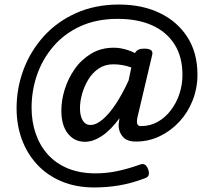

<svg xmlns="http://www.w3.org/2000/svg" viewBox="-20 -678 918 845"><path d="M250 -191Q250 -237 265 -285Q280 -333 309 -374.5Q338 -416 381.5 -442Q425 -468 481 -468Q503 -468 527 -462Q551 -456 573 -445L575 -446Q580 -455 589.5 -459.5Q599 -464 614 -464Q637 -464 645.5 -456.5Q654 -449 649 -433L585 -162Q581 -143 584 -133Q587 -123 600 -123Q641 -123 674.5 -142Q708 -161 732.5 -193.5Q757 -226 770 -266Q783 -306 783 -348Q783 -428 748 -483Q713 -538 649.5 -566.5Q586 -595 498 -595Q405 -595 334 -562.5Q263 -530 215 -474Q167 -418 143 -348.5Q119 -279 119 -204Q119 -142 137.5 -89Q156 -36 191.5 3Q227 42 279.5 63.5Q332 85 401 85Q450 85 498.5 74.5Q547 64 597 46Q621 37 632 67Q643 98 619 106Q562 128 507 137.5Q452 147 395 147Q315 147 251.5 120.5Q188 94 143.5 46Q99 -2 76 -65Q53 -128 53 -202Q53 -290 83.5 -371.5Q114 -453 172 -517.5Q230 -582 314 -620Q398 -658 504 -658Q605 -658 682.5 -621Q760 -584 804.5 -515Q849 -446 849 -350Q849 -290 828 -236.5Q807 -183 769.5 -142.5Q732 -102 683 -78.5Q634 -55 578 -55Q539 -55 521 -75.5Q503 -96 502 -124Q502 -132 503.5 -141.5Q505 -151 506 -158Q468 -106 429 -80Q390 -54 354 -54Q307 -54 278.5 -90.5Q250 -127 250 -191ZM332 -202Q332 -179 337.5 -162.5Q343 -146 353 -137Q363 -128 378 -128Q403 -128 431.5 -152Q460 -176 489 -219.5Q518 -263 546 -324L558 -381Q539 -388 519 -391.5Q499 -395 479 -395Q442 -395 414.5 -376.5Q387 -358 369 -328.5Q351 -299 341.5 -265.5Q332 -232 332 -202Z"/></svg>

Font: Playwrite AT
Style: Italic
Weight: 400
Italic angle: -13.0072°
Designer: Veronika Burian, José Scaglione
Foundry: TypeTogether
Version: Version 1.002